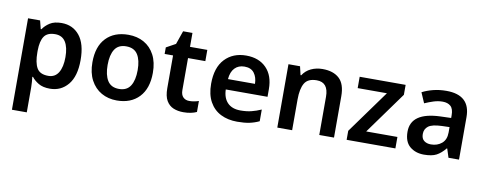

<svg xmlns="http://www.w3.org/2000/svg" viewBox="-72 -1019 4077 1617"><g transform="rotate(10 1967.0 -210.5)"><path d="M364 -552Q460 -552 517.5 -481.5Q575 -411 575 -272Q575 -133 515.5 -61.5Q456 10 361 10Q301 10 263.5 -12.5Q226 -35 205 -63H199Q201 -45 203 -20.5Q205 4 205 27V240H78V-542H181L199 -471H205Q227 -504 264.5 -528Q302 -552 364 -552ZM327 -450Q260 -450 233 -410Q206 -370 205 -289V-273Q205 -186 231 -140Q257 -94 329 -94Q387 -94 416 -142Q445 -190 445 -274Q445 -358 416 -404Q387 -450 327 -450Z M1193 -272Q1193 -137 1123 -63.5Q1053 10 933 10Q859 10 801 -23Q743 -56 709.5 -119Q676 -182 676 -272Q676 -407 745.5 -479.5Q815 -552 936 -552Q1011 -552 1069 -519.5Q1127 -487 1160 -424.5Q1193 -362 1193 -272ZM806 -272Q806 -186 836.5 -137.5Q867 -89 935 -89Q1002 -89 1032.5 -137.5Q1063 -186 1063 -272Q1063 -358 1032.5 -405.5Q1002 -453 934 -453Q867 -453 836.5 -405.5Q806 -358 806 -272Z M1535 -92Q1557 -92 1578 -96Q1599 -100 1616 -106V-12Q1595 -2 1566 4Q1537 10 1502 10Q1455 10 1417.5 -5.5Q1380 -21 1357.5 -59Q1335 -97 1335 -166V-446H1263V-502L1343 -546L1383 -661H1463V-542H1611V-446H1463V-172Q1463 -132 1483 -112Q1503 -92 1535 -92Z M1943 -552Q2052 -552 2115.5 -487Q2179 -422 2179 -306V-241H1822Q1824 -168 1863 -128Q1902 -88 1974 -88Q2025 -88 2066 -98Q2107 -108 2150 -127V-27Q2110 -8 2067 1Q2024 10 1963 10Q1883 10 1822 -20.5Q1761 -51 1726.5 -113Q1692 -175 1692 -267Q1692 -406 1761 -479Q1830 -552 1943 -552ZM1945 -458Q1893 -458 1861.5 -425Q1830 -392 1825 -330H2056Q2055 -386 2028 -422Q2001 -458 1945 -458Z M2596 -552Q2688 -552 2739 -505Q2790 -458 2790 -353V0H2664V-327Q2664 -450 2564 -450Q2488 -450 2460 -402Q2432 -354 2432 -264V0H2305V-542H2404L2421 -469H2427Q2453 -510 2497.5 -531Q2542 -552 2596 -552Z M3315 0H2898V-77L3164 -445H2914V-542H3307V-457L3048 -98H3315Z M3655 -552Q3859 -552 3859 -364V0H3769L3745 -75H3741Q3705 -31 3666.5 -10.5Q3628 10 3560 10Q3487 10 3439 -30.5Q3391 -71 3391 -157Q3391 -322 3642 -331L3733 -334V-357Q3733 -412 3708 -434.5Q3683 -457 3639 -457Q3600 -457 3561.5 -444.5Q3523 -432 3487 -416L3449 -504Q3489 -525 3541.5 -538.5Q3594 -552 3655 -552ZM3667 -254Q3585 -251 3553 -227Q3521 -203 3521 -160Q3521 -121 3544 -103Q3567 -85 3603 -85Q3658 -85 3695.5 -116.5Q3733 -148 3733 -210V-256Z"/></g></svg>

Font: Noto Sans Meetei Mayek SemiBold
Style: Regular
Weight: 600
Designer: Monotype Design Team and Neelakash Kshetrimayum
Foundry: Monotype Imaging Inc.
Version: Version 2.002; ttfautohint (v1.8.4.7-5d5b)